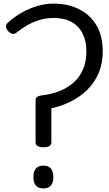

<svg xmlns="http://www.w3.org/2000/svg" viewBox="-20 -1035 608 1069"><path d="M222 -215Q200 -215 189 -222Q178 -229 178 -243V-477Q178 -489 187 -495.5Q196 -502 212 -504Q266 -510 311.5 -528Q357 -546 390.5 -576Q424 -606 442.5 -649.5Q461 -693 461 -749Q461 -806 440 -848Q419 -890 378.5 -912.5Q338 -935 279 -935Q236 -935 199 -923.5Q162 -912 131 -894Q100 -876 74 -855Q62 -845 50.5 -846.5Q39 -848 26 -861Q15 -873 13.5 -885Q12 -897 23 -908Q59 -941 101.5 -965Q144 -989 189.5 -1002Q235 -1015 279 -1015Q356 -1015 418 -985Q480 -955 516 -896Q552 -837 552 -748Q552 -680 528.5 -626.5Q505 -573 465 -534Q425 -495 373.5 -469.5Q322 -444 266 -432V-243Q266 -229 255 -222Q244 -215 222 -215ZM222 14Q194 14 180 -1.5Q166 -17 166 -49Q166 -81 180 -97Q194 -113 222 -113Q249 -113 263 -97Q277 -81 277 -49Q277 -17 263 -1.5Q249 14 222 14Z"/></svg>

Font: Playwrite PE
Style: Regular
Weight: 400
Designer: Veronika Burian, José Scaglione
Foundry: TypeTogether
Version: Version 1.002